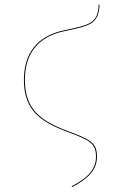

<svg xmlns="http://www.w3.org/2000/svg" viewBox="-20 -587 473 798"><path d="M279.6 190.6C344.9 156.4 383 120 383 64.4C383 4.4 355.6 -6.9 257.4 -44.1C151.5 -84.3 83.4 -130.9 83.4 -254.8C83.4 -363.3 137 -433.8 245.4 -456.9C348.1 -479.1 390.1 -483.3 393.8 -567.1L390 -567.3C387.2 -487.6 348.1 -482.8 244.5 -460.6C133.6 -437 79.3 -364.1 79.3 -254.8C79.3 -128.7 148.5 -81.6 256.1 -40.6C351.4 -4.1 378.9 5.8 378.9 64.7C378.9 119.8 340.5 154.6 277.7 187.2Z"/></svg>

Font: Fira Sans Four
Style: Regular
Weight: 100
Designer: Carrois Corporate & Edenspiekermann AG
Foundry: Carrois Corporate GbR & Edenspiekermann AG
Version: Version 4.203;PS 004.203;hotconv 1.0.88;makeotf.lib2.5.64775